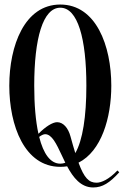

<svg xmlns="http://www.w3.org/2000/svg" viewBox="-20 -728 546 847"><path d="M498 24C460 64 427 78 406 78C372.7 78 351.4 57.8 326.4 -10.4C427 -60.9 471 -207.4 471 -350C471 -526 404 -708 246 -708C88 -708 21 -526 21 -350C21 -174 88 8 246 8C256.5 8 266.5 7.2 276.2 5.7C302.7 55.4 336.8 99 391 99C432.1 99 463.8 78.7 506.1 32.1ZM246 -694C323 -694 361 -558 361 -350C361 -214.3 344.8 -109.2 312.2 -52.6C305.6 -73.8 298.6 -98.1 291 -126C281 -163.5 259 -189 232 -189C211.9 -189 180 -168.8 149.6 -137.8C137.2 -194.1 131 -266.2 131 -350C131 -558 169 -694 246 -694ZM246 -6C202.6 -6 171.6 -49.2 152.8 -124.2C162.2 -131.3 172.1 -136 179 -136C209 -136 229 -93 252 -44C257.1 -32.9 262.5 -21.4 268.1 -10.1C261.1 -7.4 253.8 -6 246 -6Z"/></svg>

Font: Picaflor 36 pt
Style: Regular
Weight: 400
Designer: Ariel Martín Pérez
Foundry: Tunera Type Foundry
Version: Version 1.000;hotconv 1.0.109;makeotfexe 2.5.65596